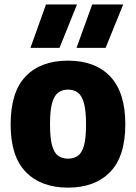

<svg xmlns="http://www.w3.org/2000/svg" viewBox="-20 -828 608 858"><path d="M284 10.5Q164 10.5 95.8 -59Q27.5 -128.5 27.5 -271.5Q27.5 -417 94.8 -487Q162 -557 284 -557Q405.5 -557 472.8 -486Q540 -415 540 -273Q540 -129 472 -59.2Q404 10.5 284 10.5ZM284 -119Q310 -119 328 -131.8Q346 -144.5 355.2 -177.2Q364.5 -210 364.5 -271.5Q364.5 -334 355 -367.8Q345.5 -401.5 327.5 -414.5Q309.5 -427.5 284 -427.5Q258.5 -427.5 240.5 -414.5Q222.5 -401.5 213 -368.2Q203.5 -335 203.5 -273Q203.5 -211 212.8 -177.8Q222 -144.5 240 -131.8Q258 -119 284 -119ZM322 -614 392 -808H530.5L452 -614ZM116 -614 185.5 -808H324L246 -614Z"/></svg>

Font: Encode Sans Semi Condensed ExtraBold
Style: Regular
Weight: 800
Width: 4
Designer: Multiple Designers
Foundry: Impallari Type
Version: Version 3.000; ttfautohint (v1.8.3) -l 8 -r 50 -G 200 -x 14 